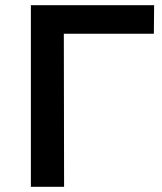

<svg xmlns="http://www.w3.org/2000/svg" viewBox="-20 -720 625 740"><path d="M99 0V-700H574L573 -590H226L227 0Z"/></svg>

Font: Montserrat SemiBold
Style: Regular
Weight: 600
Designer: Julieta Ulanovsky
Foundry: Julieta Ulanovsky
Version: Version 9.000; ttfautohint (v1.8.4.7-5d5b)